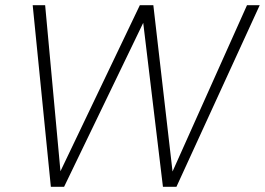

<svg xmlns="http://www.w3.org/2000/svg" viewBox="-20 -720 1021 740"><path d="M176 0 106 -700H154L213 -60L519 -700H571L645 -59L932 -700H981L660 0H608L532 -632L227 0Z"/></svg>

Font: DM Sans 20pt ExtraLight
Style: Italic
Weight: 250
Italic angle: -10°
Version: Version 4.004;gftools[0.9.30]